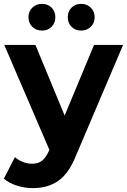

<svg xmlns="http://www.w3.org/2000/svg" viewBox="-22 -770 656 992"><path d="M614 -538 371 33Q334 126 279.5 164Q225 202 148 202Q106 202 65 189Q24 176 -2 153L55 42Q73 58 96.5 67Q120 76 143 76Q175 76 195 60.5Q215 45 231 9L233 4L0 -538H161L312 -173L464 -538ZM125 -681Q125 -711 145 -730.5Q165 -750 195 -750Q225 -750 244.5 -730.5Q264 -711 264 -681Q264 -651 244.5 -631.5Q225 -612 195 -612Q165 -612 145 -631.5Q125 -651 125 -681ZM328 -681Q328 -711 347.5 -730.5Q367 -750 397 -750Q427 -750 447 -730.5Q467 -711 467 -681Q467 -651 447 -631.5Q427 -612 397 -612Q367 -612 347.5 -631.5Q328 -651 328 -681Z"/></svg>

Font: Montserrat-Bold
Style: Bold
Weight: 700
Version: Version 7.200